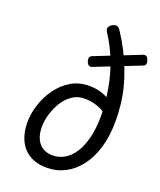

<svg xmlns="http://www.w3.org/2000/svg" viewBox="-166 -1008 938 1128"><g transform="rotate(20 303.5 -443.5)"><path d="M263 19Q199 19 154.5 -8Q110 -35 88 -83Q66 -131 66 -192Q66 -247 84 -304Q102 -361 137 -410Q172 -459 222 -489Q272 -519 336 -519Q369 -519 397.5 -512Q426 -505 452 -491Q446 -540 435.5 -587Q425 -634 409 -679.5Q393 -725 371.5 -768.5Q350 -812 322 -855Q315 -868 319.5 -879.5Q324 -891 340 -900Q371 -917 389 -887Q423 -836 449 -785Q475 -734 494.5 -683Q514 -632 527 -580.5Q540 -529 545.5 -476.5Q551 -424 551 -370Q550 -280 528.5 -208.5Q507 -137 468 -86Q429 -35 376.5 -8Q324 19 263 19ZM271 -61Q311 -61 345.5 -81.5Q380 -102 405.5 -141.5Q431 -181 445.5 -240Q460 -299 460 -375Q460 -383 460 -390.5Q460 -398 458 -406Q431 -422 400.5 -430.5Q370 -439 334 -439Q292 -439 258.5 -416Q225 -393 202.5 -356.5Q180 -320 167.5 -278Q155 -236 155 -198Q155 -155 169 -124Q183 -93 209 -77Q235 -61 271 -61ZM312 -629Q301 -624 291 -630.5Q281 -637 276 -656Q273 -669 277 -677Q281 -685 292 -689L568 -798Q594 -809 604 -775Q609 -760 605.5 -751.5Q602 -743 591 -739Z"/></g></svg>

Font: Playwrite DE SAS
Style: Regular
Weight: 400
Designer: Veronika Burian, José Scaglione
Foundry: TypeTogether
Version: Version 1.002